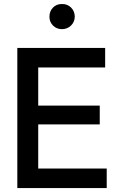

<svg xmlns="http://www.w3.org/2000/svg" viewBox="-20 -949 605 969"><path d="M67.4 -707H510.7V-608.4H172.9V-416H483.4V-321.3H172.9V-98.6H518.6V0H67.4ZM229.5 -864.3Q229.5 -892.6 247.6 -910.9Q265.6 -929.2 293 -928.7Q320.3 -929.2 338.6 -910.9Q356.9 -892.6 357.4 -865.2Q356.9 -838.4 338.6 -820.3Q320.3 -802.2 293 -801.8Q266.1 -801.8 247.8 -819.8Q229.5 -837.9 229.5 -864.3Z"/></svg>

Font: Wanted Sans Medium
Style: Regular
Weight: 500
Designer: Original Design by Kil Hyung-jin and Kang Hanbin, Wanted Lab, Inc; Hangeul from Source Han Sans by Jang Soo-young and Ka
Foundry: Wanted Lab, Inc.
Version: Version 1.001